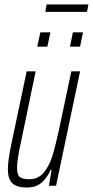

<svg xmlns="http://www.w3.org/2000/svg" viewBox="-20 -828 414 856"><path d="M15 -74Q15 -111 31 -188L99 -510H139L74 -197Q56 -116 56 -80Q56 -49 68 -39Q80 -29 111 -29Q150 -29 174.5 -58Q199 -87 212.5 -129.5Q226 -172 242 -245L298 -510H337L230 0H198L210 -71H206Q191 -36 166 -14Q141 8 99 8Q55 8 35 -11Q15 -30 15 -74ZM146 -620 160 -684H205L191 -620ZM292 -620 305 -684H350L337 -620ZM182 -775 188 -808H374L368 -775Z"/></svg>

Font: Saira Ultra Condensed ExLight
Style: Italic
Weight: 200
Width: 1
Italic angle: -12°
Designer: Hector Gatti with collaboration of the Omnibus-Type team
Foundry: Omnibus-Type
Version: Version 1.001; ttfautohint (v1.8)